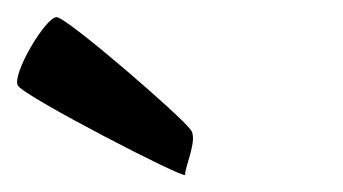

<svg xmlns="http://www.w3.org/2000/svg" viewBox="-88 -790 400 224"><path d="M-67 -690C-59 -677 129 -580 128 -586C127 -594 144 -629 134 -639C126 -652 -10 -770 -22 -770C-35 -770 -75 -702 -67 -690Z"/></svg>

Font: Ampere
Style: SCRevIta
Weight: 400
Version: Version 1